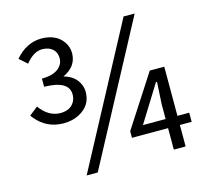

<svg xmlns="http://www.w3.org/2000/svg" viewBox="-108 -874 1104 1013"><g transform="rotate(-15 444.5 -367.0)"><path d="M98.6 -636.7 55.7 -674.8Q117.2 -746.1 198.2 -747.1Q278.3 -747.1 316.4 -694.3Q336.9 -666 336.9 -629.9Q335.9 -557.6 260.7 -523.4Q323.2 -506.8 344.7 -456.1Q353.5 -436.5 353.5 -415Q353.5 -340.8 286.1 -304.7Q248 -284.2 200.2 -284.2Q106.4 -284.2 47.9 -356.4Q42 -363.3 38.1 -369.1L85 -406.2Q130.9 -341.8 196.3 -340.8Q253.9 -340.8 275.4 -383.8Q283.2 -400.4 283.2 -418.9Q283.2 -485.4 183.6 -495.1Q166 -497.1 148.4 -497.1V-542Q232.4 -542 258.8 -589.8Q266.6 -604.5 266.6 -621.1Q266.6 -668 223.6 -685.5Q207 -691.4 188.5 -691.4Q140.6 -690.4 98.6 -636.7ZM649.4 -747.1H710L304.7 12.7H244.1ZM599.6 -167H723.6V-247.1L730.5 -368.2H724.6ZM852.5 -167V-117.2H788.1V0H723.6V-117.2H526.4V-153.3L709 -435.5H788.1V-167Z"/></g></svg>

Font: Taipei Sans TC Beta
Style: Regular
Weight: 400
Designer: JT Foundry
Foundry: JT Foundry
Version: Version 1.000